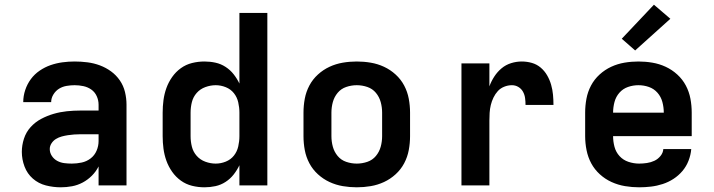

<svg xmlns="http://www.w3.org/2000/svg" viewBox="-20 -790 3040 818"><path d="M239 8Q207 8 175.5 0Q144 -8 120 -29Q96 -50 84.5 -80.5Q73 -111 73 -143Q73 -171 82 -199Q91 -227 110.5 -248.5Q130 -270 155.5 -283.5Q181 -297 208.5 -305Q236 -313 264.5 -316Q293 -319 322 -319H400V-344Q400 -363 392 -380.5Q384 -398 369 -408.5Q354 -419 335.5 -423Q317 -427 298 -427Q281 -427 263.5 -424Q246 -421 231.5 -412Q217 -403 207.5 -387.5Q198 -372 198 -355H79Q79 -381 87.5 -406.5Q96 -432 111.5 -453Q127 -474 149 -489Q171 -504 195.5 -512.5Q220 -521 246 -524.5Q272 -528 298 -528Q325 -528 352.5 -524.5Q380 -521 405.5 -511.5Q431 -502 453 -486Q475 -470 490.5 -447.5Q506 -425 512.5 -398Q519 -371 519 -344V0H400V-81Q389 -59 371.5 -41.5Q354 -24 332.5 -12.5Q311 -1 287 3.5Q263 8 239 8ZM286 -93Q307 -93 328 -97.5Q349 -102 366 -115Q383 -128 391.5 -148Q400 -168 400 -189V-218H322Q309 -218 295.5 -217Q282 -216 269 -214Q256 -212 243 -208.5Q230 -205 218.5 -198Q207 -191 199.5 -179.5Q192 -168 192 -155Q192 -139 201 -125.5Q210 -112 224 -104.5Q238 -97 254 -95Q270 -93 286 -93Z M851 8Q824 8 798 1.5Q772 -5 750.5 -20.5Q729 -36 713.5 -58Q698 -80 689 -105Q680 -130 676.5 -156.5Q673 -183 673 -210V-310Q673 -337 676.5 -363.5Q680 -390 689 -415Q698 -440 713.5 -462Q729 -484 750.5 -499.5Q772 -515 798 -521.5Q824 -528 851 -528Q875 -528 898 -523Q921 -518 941 -505Q961 -492 975.5 -473.5Q990 -455 1000 -434V-735H1119V0H1000V-86Q990 -65 975.5 -46.5Q961 -28 941 -15Q921 -2 898 3Q875 8 851 8ZM899 -93Q921 -93 942 -101.5Q963 -110 976.5 -127Q990 -144 995 -166Q1000 -188 1000 -210V-310Q1000 -332 995 -354Q990 -376 976.5 -393Q963 -410 942 -418.5Q921 -427 899 -427Q877 -427 855 -419Q833 -411 818 -394Q803 -377 797.5 -355Q792 -333 792 -310V-210Q792 -187 797.5 -165Q803 -143 818 -126Q833 -109 855 -101Q877 -93 899 -93Z M1500 8Q1470 8 1440.5 3Q1411 -2 1384 -14.5Q1357 -27 1334.5 -47.5Q1312 -68 1298 -94.5Q1284 -121 1278.5 -150.5Q1273 -180 1273 -210V-310Q1273 -340 1278.5 -369.5Q1284 -399 1298 -425.5Q1312 -452 1334.5 -472.5Q1357 -493 1384 -505.5Q1411 -518 1440.5 -523Q1470 -528 1500 -528Q1530 -528 1559.5 -523Q1589 -518 1616 -505.5Q1643 -493 1665.5 -472.5Q1688 -452 1702 -425.5Q1716 -399 1721.5 -369.5Q1727 -340 1727 -310V-210Q1727 -180 1721.5 -150.5Q1716 -121 1702 -94.5Q1688 -68 1665.5 -47.5Q1643 -27 1616 -14.5Q1589 -2 1559.5 3Q1530 8 1500 8ZM1500 -93Q1523 -93 1545 -100.5Q1567 -108 1581.5 -125.5Q1596 -143 1602 -165Q1608 -187 1608 -210V-310Q1608 -333 1602 -355Q1596 -377 1581.5 -394.5Q1567 -412 1545 -419.5Q1523 -427 1500 -427Q1477 -427 1455 -419.5Q1433 -412 1418.5 -394.5Q1404 -377 1398 -355Q1392 -333 1392 -310V-210Q1392 -187 1398 -165Q1404 -143 1418.5 -125.5Q1433 -108 1455 -100.5Q1477 -93 1500 -93Z M1946 0V-520H2065V-422Q2073 -444 2086 -464Q2099 -484 2117 -499Q2135 -514 2157.5 -521Q2180 -528 2203 -528Q2225 -528 2246 -522Q2267 -516 2283.5 -502Q2300 -488 2311 -469Q2322 -450 2328 -429Q2334 -408 2336 -386.5Q2338 -365 2338 -343H2219Q2219 -358 2217 -372.5Q2215 -387 2208 -399.5Q2201 -412 2188.5 -419.5Q2176 -427 2161 -427Q2144 -427 2128 -420.5Q2112 -414 2101 -402Q2090 -390 2082.5 -374.5Q2075 -359 2071 -342.5Q2067 -326 2066 -309Q2065 -292 2065 -276V0Z M2703 8Q2673 8 2643 3Q2613 -2 2585.5 -14.5Q2558 -27 2535.5 -47.5Q2513 -68 2499 -94Q2485 -120 2479 -150Q2473 -180 2473 -210V-310Q2473 -340 2478.5 -369.5Q2484 -399 2498 -425.5Q2512 -452 2534.5 -472.5Q2557 -493 2584 -505.5Q2611 -518 2640.5 -523Q2670 -528 2700 -528Q2730 -528 2759.5 -523Q2789 -518 2816 -505.5Q2843 -493 2865.5 -472.5Q2888 -452 2902 -425.5Q2916 -399 2921.5 -369.5Q2927 -340 2927 -310V-210H2592Q2592 -187 2598 -164.5Q2604 -142 2619.5 -125Q2635 -108 2657.5 -100.5Q2680 -93 2703 -93Q2719 -93 2736 -95.5Q2753 -98 2768 -105Q2783 -112 2794 -125.5Q2805 -139 2806 -155H2925Q2923 -130 2913.5 -105.5Q2904 -81 2887.5 -61.5Q2871 -42 2849.5 -28Q2828 -14 2803.5 -6Q2779 2 2753.5 5Q2728 8 2703 8ZM2592 -310H2808Q2808 -333 2802 -355.5Q2796 -378 2781 -395Q2766 -412 2744.5 -419.5Q2723 -427 2700 -427Q2677 -427 2655.5 -419.5Q2634 -412 2619 -395Q2604 -378 2598 -355.5Q2592 -333 2592 -310ZM2686 -575 2629 -625 2766 -770 2836 -710Z"/></svg>

Font: Iosevka Fixed Extended
Style: Bold
Weight: 700
Width: 7
Monospace: yes
Designer: Belleve Invis
Foundry: Belleve Invis
Version: Version 24.1.1; ttfautohint (v1.8.4)